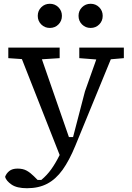

<svg xmlns="http://www.w3.org/2000/svg" viewBox="-20 -760 700 1017"><path d="M400 -452V-508H636V-452L567 -446L379 12Q347 90 311.5 139.5Q276 189 230.5 213Q185 237 123 237Q69 237 41 217.5Q13 198 7 177Q13 159 29 146Q45 133 73 133Q102 133 121.5 144Q141 155 159 173L179 193H199Q229 168 251.5 136.5Q274 105 296 61L96 -447L24 -452V-508H296V-452L202 -446L345 -34H367L430 -276L490 -445ZM244 -612Q217 -612 198.5 -630.5Q180 -649 180 -676Q180 -703 198.5 -721.5Q217 -740 244 -740Q271 -740 289.5 -721.5Q308 -703 308 -676Q308 -649 289.5 -630.5Q271 -612 244 -612ZM460 -612Q433 -612 414.5 -630.5Q396 -649 396 -676Q396 -703 414.5 -721.5Q433 -740 460 -740Q487 -740 505.5 -721.5Q524 -703 524 -676Q524 -649 505.5 -630.5Q487 -612 460 -612Z"/></svg>

Font: Source Serif 4 Caption
Style: Regular
Weight: 400
Designer: Frank Grießhammer
Foundry: Adobe Systems Incorporated
Version: Version 4.004;hotconv 1.0.117;makeotfexe 2.5.65602